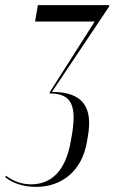

<svg xmlns="http://www.w3.org/2000/svg" viewBox="-30 -719 447 750"><path d="M111 11C214 11 290 -54 309 -162L313 -185C333 -297 297 -360 173 -360L396 -693L397 -699H118L107 -635H340L165 -360L164 -354C250 -354 271 -307 250 -187L246 -165C227 -57 175 1 91 1C56 1 25 -10 -6 -32L-10 -27C21 -2 64 11 111 11Z"/></svg>

Font: Moniqa Ita Display
Style: Italic
Weight: 400
Italic angle: -10°
Designer: Rajesh Rajput
Foundry: Rajesh Rajput
Version: Version 1.000